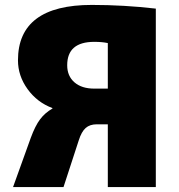

<svg xmlns="http://www.w3.org/2000/svg" viewBox="-20 -760 726 780"><path d="M418 -585Q395 -590 363 -590Q253 -590 253 -495Q253 -451 282.5 -425.5Q312 -400 363 -400H418ZM418 -255H373Q345 -255 328 -240Q311 -225 300 -190L238 0H33L105 -200Q123 -249 143 -275.5Q163 -302 193 -319V-321Q131 -344 92 -398Q53 -452 53 -515Q53 -740 353 -740Q483 -740 613 -725V0H418Z"/></svg>

Font: Mplus 1p Black
Style: Regular
Weight: 900
Version: Version 1.061